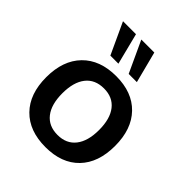

<svg xmlns="http://www.w3.org/2000/svg" viewBox="-220 -927 1071 1071"><g transform="rotate(45 315.5 -391.5)"><path d="M317.4 -549.8Q444.3 -549.8 516.1 -475.6Q587.9 -401.4 587.9 -269.5Q587.9 -137.7 516.6 -64Q445.3 9.8 317.4 9.8Q189.5 9.8 117.2 -64Q44.9 -137.7 44.9 -269.5Q44.9 -401.4 117.2 -475.6Q189.5 -549.8 317.4 -549.8ZM127 -793H229.5L276.4 -607.4H212.9ZM317.4 -85.9Q386.7 -85.9 424.3 -133.8Q461.9 -181.6 461.9 -269.5Q461.9 -357.4 424.3 -405.3Q386.7 -453.1 317.4 -453.1Q247.1 -453.1 209.5 -405.3Q171.9 -357.4 171.9 -269.5Q171.9 -181.6 209.5 -133.8Q247.1 -85.9 317.4 -85.9ZM271.5 -793H374L421.9 -607.4H357.4Z"/></g></svg>

Font: Min Sans SemiBold
Style: Regular
Weight: 600
Designer: Jinseong-Kim, NotoSansCJK, Nunito
Foundry: Jinseong-Kim
Version: Version 1.400;Glyphs 3.1.2 (3151)